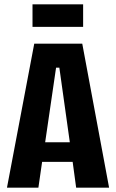

<svg xmlns="http://www.w3.org/2000/svg" viewBox="-20 -860 532 880"><path d="M12 0 137 -660H357L480 0H329L313 -118H173L156 0ZM237 -550 187 -208H300L252 -550ZM129 -737V-840H361V-737Z"/></svg>

Font: Bricolage Grotesque 12pt Condensed Bricolage Grotesque 10pt Condensed Regular
Style: Bold
Weight: 700
Width: 3
Designer: Mathieu Triay
Foundry: Atelier Triay
Version: Version 1.001; ttfautohint (v1.8.4.7-5d5b);gftools[0.9.33.de